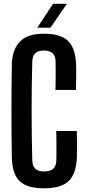

<svg xmlns="http://www.w3.org/2000/svg" viewBox="-20 -986 460 1014"><path d="M212.5 8.5Q121.5 8.5 82.8 -30Q44 -68.5 42.5 -157.5Q41.5 -213.5 41 -275Q40.5 -336.5 40.5 -400Q40.5 -463.5 41 -525.2Q41.5 -587 42.5 -643.5Q43.5 -721.5 83.5 -764.8Q123.5 -808 212 -808Q300 -808 339.5 -769.8Q379 -731.5 382 -642.5Q382.5 -625 382.5 -600.8Q382.5 -576.5 382 -552.8Q381.5 -529 381 -511H273Q273.5 -533 273.8 -559.5Q274 -586 274 -612.8Q274 -639.5 273.5 -661.5Q273 -691 257.8 -705Q242.5 -719 212 -719Q181.5 -719 166.5 -705Q151.5 -691 150.5 -661.5Q148.5 -598 147.8 -532.2Q147 -466.5 147 -400Q147 -333.5 147.8 -267.5Q148.5 -201.5 150.5 -138.5Q151.5 -109 166.8 -94.8Q182 -80.5 212.5 -80.5Q245 -80.5 261 -94.8Q277 -109 277.5 -138.5Q278 -161 278.2 -188.8Q278.5 -216.5 278 -244Q277.5 -271.5 277 -294H385.5Q386.5 -261 386.8 -225.8Q387 -190.5 386 -157.5Q383 -68.5 342.8 -30Q302.5 8.5 212.5 8.5ZM177 -840 260.5 -966H333.5L246.5 -840Z"/></svg>

Font: Big Shoulders Display Thin
Style: Bold
Weight: 700
Version: Version 2.002